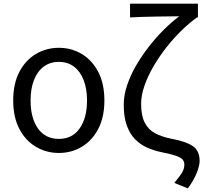

<svg xmlns="http://www.w3.org/2000/svg" viewBox="-20 -816 1110 1041"><path d="M299.1 13.4Q231.4 13.4 174.9 -20Q118.4 -53.3 85 -117Q51.6 -180.6 51.6 -271Q51.6 -362.5 85 -426.3Q118.4 -490 174.9 -523.4Q231.4 -556.8 299.1 -556.8Q367.2 -556.8 423.2 -523.4Q479.2 -490 512.6 -426.3Q546 -362.5 546 -271Q546 -180.6 512.6 -117Q479.2 -53.3 423.2 -20Q367.2 13.4 299.1 13.4ZM299.1 -62.9Q371.7 -62.9 411.7 -119.5Q451.8 -176.2 451.8 -271Q451.8 -333.8 433.9 -380.8Q416 -427.8 381.8 -454.2Q347.7 -480.5 299.1 -480.5Q250.8 -480.5 216.2 -454.2Q181.6 -427.8 163.7 -380.8Q145.8 -333.8 145.8 -271Q145.8 -176.2 185.8 -119.5Q225.9 -62.9 299.1 -62.9Z M998.4 205.5 925.3 175.7Q945 151.3 957 135.1Q969 118.9 974.2 105.3Q979.5 91.7 979.5 76.7Q979.5 59.9 969.9 49Q960.3 38 933.6 28.6Q907 19.2 855.4 9Q814.6 0.6 777.7 -15.8Q740.8 -32.2 712.4 -61.1Q683.9 -90.1 667.4 -136Q650.9 -181.9 650.9 -248.6Q650.9 -298.8 668.7 -352.5Q686.5 -406.2 717.1 -459.4Q747.8 -512.5 786.6 -562.3Q825.4 -612.2 867.9 -654.5Q910.4 -696.8 951.5 -727.7Q927.8 -727.3 893.8 -727.1Q859.8 -726.9 821.6 -726.1Q783.4 -725.2 747.9 -724.3Q712.3 -723.4 685.1 -721.6V-796H1053.2V-721.6H1048.4Q1006.6 -692.2 963.8 -650.3Q921 -608.4 881.8 -558.6Q842.6 -508.8 811.8 -455.6Q781 -402.5 763.1 -350.7Q745.1 -298.9 745.1 -253.1Q745.1 -189 764.8 -150.8Q784.6 -112.6 821.3 -93.3Q858 -73.9 907.8 -64.1Q986.9 -49.6 1024.6 -24.4Q1062.3 0.7 1062.3 56.2Q1062.3 80.9 1047.2 120.1Q1032.2 159.2 998.4 205.5Z"/></svg>

Font: Noto Sans JP
Style: Regular
Weight: 100
Designer: Ryoko NISHIZUKA 西塚涼子 (kana, bopomofo & ideographs); Paul D. Hunt (Latin, Greek & Cyrillic); Sandoll Communications 산돌커뮤니
Foundry: Adobe
Version: Version 2.004;hotconv 1.0.118;makeotfexe 2.5.65603